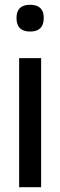

<svg xmlns="http://www.w3.org/2000/svg" viewBox="-20 -783 252 803"><path d="M106 -651Q49 -651 49 -708Q49 -763 106 -763Q163 -763 163 -708Q163 -651 106 -651ZM60 -540H152V0H60Z"/></svg>

Font: Encode Sans Compressed
Style: Medium
Weight: 500
Designer: Pablo Impallari, Andres Torresi
Foundry: Pablo Impallari, Andres Torresi
Version: Version 1.000; ttfautohint (v1.00) -l 8 -r 50 -G 200 -x 14 -